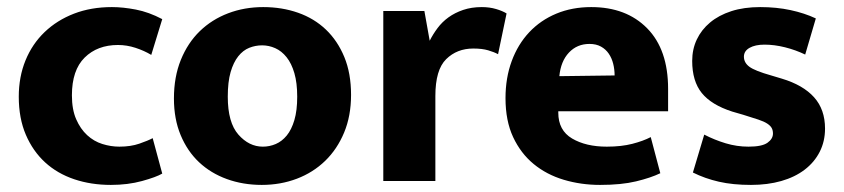

<svg xmlns="http://www.w3.org/2000/svg" viewBox="-20 -511 2383 542"><path d="M317 -97Q349 -97 373.5 -105.5Q398 -114 411 -121L438 -21Q421 -11 381 0Q341 11 293 11Q237 11 189.5 -5Q142 -21 107.5 -52.5Q73 -84 53 -130.5Q33 -177 33 -238Q33 -294 52 -340.5Q71 -387 106 -420.5Q141 -454 189 -472.5Q237 -491 296 -491Q327 -491 363.5 -484Q400 -477 438 -457L407 -356Q387 -368 362.5 -376Q338 -384 313 -384Q255 -384 219 -348.5Q183 -313 183 -242Q183 -202 195 -174.5Q207 -147 226 -129.5Q245 -112 269 -104.5Q293 -97 317 -97Z M971 -243Q971 -184 951.5 -137Q932 -90 898 -57Q864 -24 818 -6.5Q772 11 719 11Q666 11 620.5 -5.5Q575 -22 542 -53Q509 -84 490 -129.5Q471 -175 471 -233Q471 -294 490.5 -342Q510 -390 544 -423Q578 -456 624 -473.5Q670 -491 723 -491Q776 -491 821.5 -475Q867 -459 900 -427.5Q933 -396 952 -350Q971 -304 971 -243ZM819 -238Q819 -277 811 -304.5Q803 -332 789 -349.5Q775 -367 757 -375Q739 -383 720 -383Q701 -383 683.5 -376Q666 -369 652.5 -352Q639 -335 631 -307.5Q623 -280 623 -238Q623 -165 653 -131Q683 -97 722 -97Q741 -97 758.5 -104.5Q776 -112 789.5 -128.5Q803 -145 811 -172Q819 -199 819 -238Z M1062 0V-480H1178L1193 -396Q1202 -414 1215 -431.5Q1228 -449 1246 -462Q1264 -475 1287.5 -483Q1311 -491 1340 -491Q1362 -491 1380.5 -485.5Q1399 -480 1410 -473L1386 -358Q1375 -364 1358 -369Q1341 -374 1316 -374Q1270 -374 1239.5 -344Q1209 -314 1209 -240V0Z M1866 -197H1556V-193Q1556 -143 1595 -120Q1634 -97 1693 -97Q1734 -97 1765 -105Q1796 -113 1817 -124L1844 -22Q1817 -9 1775.5 1Q1734 11 1674 11Q1620 11 1571.5 -3.5Q1523 -18 1486.5 -48Q1450 -78 1428.5 -124Q1407 -170 1407 -234Q1407 -291 1424.5 -338.5Q1442 -386 1474 -420Q1506 -454 1550.5 -472.5Q1595 -491 1649 -491Q1748 -491 1807 -431Q1866 -371 1866 -260ZM1715 -298Q1715 -315 1711 -331Q1707 -347 1698.5 -359.5Q1690 -372 1676.5 -379.5Q1663 -387 1644 -387Q1609 -387 1586 -362.5Q1563 -338 1559 -296Z M2253 -357Q2226 -370 2196 -377.5Q2166 -385 2138 -385Q2112 -385 2096 -376Q2080 -367 2080 -351Q2080 -334 2095.5 -322.5Q2111 -311 2157 -298L2187 -289Q2247 -271 2278 -236.5Q2309 -202 2309 -148Q2309 -112 2294 -82.5Q2279 -53 2251.5 -32Q2224 -11 2185.5 0Q2147 11 2100 11Q2049 11 2009.5 2Q1970 -7 1936 -24L1968 -131Q1997 -116 2028.5 -106.5Q2060 -97 2093 -97Q2131 -97 2146.5 -108Q2162 -119 2162 -134Q2162 -143 2158.5 -149.5Q2155 -156 2146 -162Q2137 -168 2120.5 -173.5Q2104 -179 2078 -187L2047 -196Q1988 -215 1961 -248.5Q1934 -282 1934 -339Q1934 -372 1947 -399.5Q1960 -427 1984.5 -447.5Q2009 -468 2044.5 -479.5Q2080 -491 2126 -491Q2172 -491 2211.5 -482.5Q2251 -474 2283 -459Z"/></svg>

Font: Mukta ExtraBold
Style: Regular
Weight: 800
Designer: Girish Dalvi and Yashodeep Gholap
Foundry: Ek Type
Version: Version 2.538;PS 1.002;hotconv 16.6.51;makeotf.lib2.5.65220;